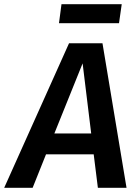

<svg xmlns="http://www.w3.org/2000/svg" viewBox="-63 -898 657 918"><path d="M385 -160H157L93 0H-43L267 -691H427L542 0H405ZM373 -260 332 -595 197 -260ZM219 -787 231 -878H519L506 -787Z"/></svg>

Font: FiraGO Medium
Style: Italic
Weight: 500
Italic angle: -8°
Designer: bBox Type GmbH
Foundry: bBox Type GmbH
Version: Version 1.001